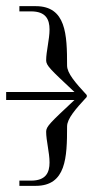

<svg xmlns="http://www.w3.org/2000/svg" viewBox="-30 -535 350 624"><path d="M-10 -210H212C133 -136 120 -124 120 -107C120 -78 131 -39 131 -7C131 26 119 52 71 52H33V69H86C185 69 188 -23 188 -124C188 -149 215 -180 252 -220V-226C215 -266 188 -297 188 -322C188 -423 185 -515 86 -515H33V-498H71C119 -498 131 -472 131 -439C131 -407 120 -368 120 -339C120 -322 133 -310 212 -236H-10Z"/></svg>

Font: FoglihtenDeH02
Style: Regular
Weight: 500
Designer: gluk (gluksza@wp.pl|www.glukfonts.pl)
Version: Version 0.68